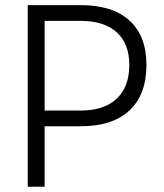

<svg xmlns="http://www.w3.org/2000/svg" viewBox="-20 -713 626 733"><path d="M85.9 0V-693.4H288.6Q409.7 -693.4 474.4 -634.5Q539.1 -575.7 539.1 -465.3Q539.1 -352.1 474.4 -291.5Q409.7 -231 288.6 -231H150.4V0ZM150.4 -291H288.6Q377.4 -291 425.5 -336.2Q473.6 -381.3 473.6 -465.3Q473.6 -546.4 425.5 -589.8Q377.4 -633.3 288.6 -633.3H150.4Z"/></svg>

Font: Cascadia Mono PL Light
Style: Regular
Weight: 300
Monospace: yes
Designer: Aaron Bell
Foundry: Saja Typeworks
Version: Version 2404.023; ttfautohint (v1.8.4)